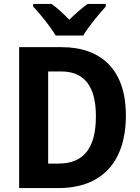

<svg xmlns="http://www.w3.org/2000/svg" viewBox="-20 -953 709 973"><path d="M262 -773H402C428 -818 483 -883 516 -920V-933H424C393 -911 365 -886 331 -853C300 -885 271 -912 241 -933H148V-920C183 -883 237 -816 262 -773ZM618 -369C618 -593 499 -714 292 -714H77V0H277C490 0 618 -126 618 -369ZM466 -364C466 -203 405 -124 276 -124H224V-591H289C405 -591 466 -519 466 -364Z"/></svg>

Font: Noto Sans Lao Looped SemiCondensed
Style: Bold
Weight: 700
Width: 4
Designer: Mark Frömberg, Ben Mitchell
Foundry: The Fontpad Ltd
Version: Version 1.002